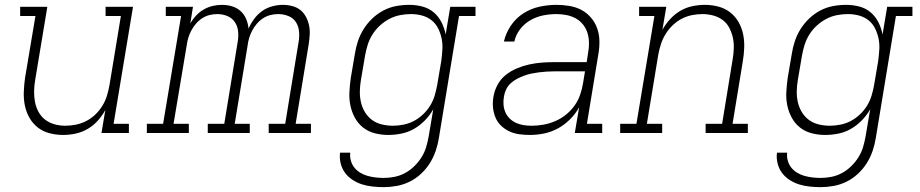

<svg xmlns="http://www.w3.org/2000/svg" viewBox="-20 -548 3790 791"><path d="M240 8Q212 8 184.5 1Q157 -6 136 -22.5Q115 -39 101.5 -62.5Q88 -86 82.5 -113Q77 -140 78 -168.5Q79 -197 83 -226L126 -482H63V-520H175L125 -219Q121 -196 120.5 -173Q120 -150 124 -128.5Q128 -107 138.5 -87.5Q149 -68 166 -55Q183 -42 204.5 -36Q226 -30 249 -30Q271 -30 293 -34.5Q315 -39 335.5 -49.5Q356 -60 373 -76.5Q390 -93 402 -112.5Q414 -132 420.5 -153.5Q427 -175 431 -197L478 -482H415V-520H528L448 -38H511V0H398L414 -95Q401 -71 382.5 -50.5Q364 -30 340.5 -16.5Q317 -3 291 2.5Q265 8 240 8Z M585 0V-38H652L726 -482H663V-520H775L764 -451Q774 -469 788 -484Q802 -499 819.5 -509Q837 -519 856 -523.5Q875 -528 894 -528Q916 -528 936 -522Q956 -516 971 -502.5Q986 -489 994 -470Q1002 -451 1004 -430Q1013 -451 1027 -470Q1041 -489 1060 -502.5Q1079 -516 1101.5 -522Q1124 -528 1145 -528Q1165 -528 1184 -523Q1203 -518 1217 -507Q1231 -496 1240 -479.5Q1249 -463 1253 -444.5Q1257 -426 1256 -406.5Q1255 -387 1252 -367L1198 -38H1261V0H1087V-38H1155L1210 -374Q1214 -396 1212 -418Q1210 -440 1199 -457Q1188 -474 1168 -482Q1148 -490 1126 -490Q1110 -490 1094 -486Q1078 -482 1063.5 -472.5Q1049 -463 1038 -450Q1027 -437 1019 -422Q1011 -407 1006.5 -391.5Q1002 -376 1000 -360L947 -38H1009V0H836V-38H904L959 -374Q963 -396 961 -418Q959 -440 947.5 -457Q936 -474 916.5 -482Q897 -490 875 -490Q859 -490 843 -486Q827 -482 812.5 -472.5Q798 -463 787 -450Q776 -437 768 -422Q760 -407 755.5 -391.5Q751 -376 749 -360L695 -38H758V0Z M1561 223Q1538 223 1515 220.5Q1492 218 1471.5 211.5Q1451 205 1432.5 193Q1414 181 1401.5 164Q1389 147 1383.5 125Q1378 103 1381 81H1423Q1421 98 1425.5 114Q1430 130 1440 142.5Q1450 155 1464 163.5Q1478 172 1494 176.5Q1510 181 1527 183Q1544 185 1561 185Q1583 185 1605.5 180.5Q1628 176 1648.5 165Q1669 154 1686.5 137Q1704 120 1716.5 100Q1729 80 1735.5 58.5Q1742 37 1746 14L1765 -98Q1751 -73 1730.5 -52Q1710 -31 1685.5 -17Q1661 -3 1633.5 2.5Q1606 8 1579 8Q1579 8 1579 8Q1579 8 1579 8Q1551 8 1524 1Q1497 -6 1476 -22.5Q1455 -39 1442 -63Q1429 -87 1423.5 -113.5Q1418 -140 1419.5 -168.5Q1421 -197 1425 -226L1442 -326Q1446 -352 1454.5 -378Q1463 -404 1478 -428Q1493 -452 1514 -472Q1535 -492 1560 -505Q1585 -518 1612 -523Q1639 -528 1666 -528Q1694 -528 1720.5 -521Q1747 -514 1767 -497Q1787 -480 1799 -456Q1811 -432 1816 -406L1835 -520H1939V-482H1871L1788 21Q1784 47 1775 73.5Q1766 100 1751 124Q1736 148 1714.5 168Q1693 188 1667.5 200.5Q1642 213 1614.5 218Q1587 223 1561 223ZM1599 -30Q1620 -30 1642.5 -34.5Q1665 -39 1685 -49.5Q1705 -60 1722.5 -76.5Q1740 -93 1752 -112.5Q1764 -132 1770.5 -153.5Q1777 -175 1781 -197L1798 -297Q1801 -320 1802.5 -343.5Q1804 -367 1799.5 -389Q1795 -411 1785 -431Q1775 -451 1758 -464.5Q1741 -478 1719 -484Q1697 -490 1673 -490Q1650 -490 1627.5 -485.5Q1605 -481 1584 -470Q1563 -459 1545 -442.5Q1527 -426 1514.5 -406Q1502 -386 1495 -364Q1488 -342 1484 -319L1467 -219Q1463 -196 1462.5 -172.5Q1462 -149 1467 -127Q1472 -105 1483.5 -86Q1495 -67 1512.5 -54Q1530 -41 1552.5 -35.5Q1575 -30 1599 -30Z M2163 8Q2141 8 2119 5Q2097 2 2078 -7Q2059 -16 2044 -30.5Q2029 -45 2021 -64.5Q2013 -84 2011 -106Q2009 -128 2013 -150Q2017 -175 2030 -199Q2043 -223 2064 -239.5Q2085 -256 2110 -266.5Q2135 -277 2160.5 -282.5Q2186 -288 2211.5 -290Q2237 -292 2262 -292H2397L2403 -331Q2407 -352 2406.5 -373Q2406 -394 2400 -413Q2394 -432 2381.5 -447.5Q2369 -463 2351.5 -472.5Q2334 -482 2313.5 -486Q2293 -490 2272 -490Q2245 -490 2217.5 -484.5Q2190 -479 2165.5 -465Q2141 -451 2123 -428Q2105 -405 2099 -377H2056Q2064 -412 2085 -443Q2106 -474 2137 -493.5Q2168 -513 2203 -520.5Q2238 -528 2272 -528Q2299 -528 2326 -523.5Q2353 -519 2375.5 -507Q2398 -495 2415 -475Q2432 -455 2440.5 -430.5Q2449 -406 2449.5 -379Q2450 -352 2445 -324L2398 -38H2461V0H2348L2366 -106Q2351 -79 2328.5 -56.5Q2306 -34 2278.5 -19Q2251 -4 2221.5 2Q2192 8 2163 8ZM2171 -30Q2195 -30 2219.5 -34.5Q2244 -39 2267.5 -49Q2291 -59 2311.5 -75.5Q2332 -92 2347 -113Q2362 -134 2370 -157.5Q2378 -181 2382 -205L2390 -254H2262Q2247 -254 2231.5 -253Q2216 -252 2200.5 -250Q2185 -248 2170 -245Q2155 -242 2140 -236.5Q2125 -231 2110.5 -223.5Q2096 -216 2084 -205Q2072 -194 2065 -179Q2058 -164 2056 -149Q2053 -132 2054.5 -115.5Q2056 -99 2062.5 -84.5Q2069 -70 2080.5 -59Q2092 -48 2106.5 -41.5Q2121 -35 2137.5 -32.5Q2154 -30 2171 -30Z M2535 0V-38H2602L2676 -482H2613V-520H2725L2709 -425Q2722 -449 2741 -469.5Q2760 -490 2783 -503.5Q2806 -517 2832 -522.5Q2858 -528 2884 -528Q2912 -528 2939 -521Q2966 -514 2987.5 -497.5Q3009 -481 3022.5 -457.5Q3036 -434 3041.5 -407Q3047 -380 3046 -351.5Q3045 -323 3040 -294L2998 -38H3061V0H2887V-38H2955L2998 -301Q3002 -324 3003 -347Q3004 -370 2999.5 -391.5Q2995 -413 2985 -432.5Q2975 -452 2958 -465Q2941 -478 2919 -484Q2897 -490 2874 -490Q2852 -490 2830 -485.5Q2808 -481 2788 -470.5Q2768 -460 2751 -443.5Q2734 -427 2722 -407.5Q2710 -388 2703 -366.5Q2696 -345 2692 -323L2645 -38H2708V0Z M3361 223Q3338 223 3315 220.5Q3292 218 3271.5 211.5Q3251 205 3232.5 193Q3214 181 3201.5 164Q3189 147 3183.5 125Q3178 103 3181 81H3223Q3221 98 3225.5 114Q3230 130 3240 142.5Q3250 155 3264 163.5Q3278 172 3294 176.5Q3310 181 3327 183Q3344 185 3361 185Q3383 185 3405.5 180.5Q3428 176 3448.5 165Q3469 154 3486.5 137Q3504 120 3516.5 100Q3529 80 3535.5 58.5Q3542 37 3546 14L3565 -98Q3551 -73 3530.5 -52Q3510 -31 3485.5 -17Q3461 -3 3433.5 2.5Q3406 8 3379 8Q3379 8 3379 8Q3379 8 3379 8Q3351 8 3324 1Q3297 -6 3276 -22.5Q3255 -39 3242 -63Q3229 -87 3223.5 -113.5Q3218 -140 3219.5 -168.5Q3221 -197 3225 -226L3242 -326Q3246 -352 3254.5 -378Q3263 -404 3278 -428Q3293 -452 3314 -472Q3335 -492 3360 -505Q3385 -518 3412 -523Q3439 -528 3466 -528Q3494 -528 3520.5 -521Q3547 -514 3567 -497Q3587 -480 3599 -456Q3611 -432 3616 -406L3635 -520H3739V-482H3671L3588 21Q3584 47 3575 73.5Q3566 100 3551 124Q3536 148 3514.5 168Q3493 188 3467.5 200.5Q3442 213 3414.5 218Q3387 223 3361 223ZM3399 -30Q3420 -30 3442.5 -34.5Q3465 -39 3485 -49.5Q3505 -60 3522.5 -76.5Q3540 -93 3552 -112.5Q3564 -132 3570.5 -153.5Q3577 -175 3581 -197L3598 -297Q3601 -320 3602.5 -343.5Q3604 -367 3599.5 -389Q3595 -411 3585 -431Q3575 -451 3558 -464.5Q3541 -478 3519 -484Q3497 -490 3473 -490Q3450 -490 3427.5 -485.5Q3405 -481 3384 -470Q3363 -459 3345 -442.5Q3327 -426 3314.5 -406Q3302 -386 3295 -364Q3288 -342 3284 -319L3267 -219Q3263 -196 3262.5 -172.5Q3262 -149 3267 -127Q3272 -105 3283.5 -86Q3295 -67 3312.5 -54Q3330 -41 3352.5 -35.5Q3375 -30 3399 -30Z"/></svg>

Font: Iosevka Etoile XLtObl
Style: Regular
Weight: 200
Italic angle: -9°
Designer: Belleve Invis
Foundry: Belleve Invis
Version: Version 15.5.2; ttfautohint (v1.8.4)